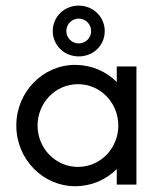

<svg xmlns="http://www.w3.org/2000/svg" viewBox="-20 -651 568 677"><path d="M257.6 -452.1C309 -452.1 349.3 -490.3 349.3 -541.7C349.3 -592.4 307.6 -631.2 257.6 -631.2C206.9 -631.2 166 -592.4 166 -541.7C166 -491 206.9 -452.1 257.6 -452.1ZM257.6 -497.9C233.3 -497.9 213.9 -517.4 213.9 -541.7C213.9 -566 233.3 -585.4 257.6 -585.4C281.2 -585.4 301.4 -566 301.4 -541.7C301.4 -517.4 281.9 -497.9 257.6 -497.9ZM245.1 5.6C302.8 5.6 354.2 -17.4 391.7 -54.9V0H461.1V-416.7H391.7V-361.8C354.2 -399.3 302.8 -422.2 245.1 -422.2C130.6 -422.2 37.5 -326.4 37.5 -208.3C37.5 -90.3 130.6 5.6 245.1 5.6ZM254.9 -62.5C175.7 -62.5 112.5 -127.8 112.5 -208.3C112.5 -288.9 175.7 -354.2 254.9 -354.2C334 -354.2 397.2 -288.9 397.2 -208.3C397.2 -127.8 334 -62.5 254.9 -62.5Z"/></svg>

Font: Afacad
Style: Regular
Weight: 400
Designer: Kristian Moeller
Foundry: Dicotype
Version: Version 1.000